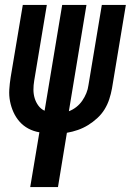

<svg xmlns="http://www.w3.org/2000/svg" viewBox="-20 -540 540 775"><path d="M102 215 139 -6Q115 -10 94.5 -21Q74 -32 59 -49Q44 -66 34.5 -87Q25 -108 20.5 -131Q16 -154 17.5 -178.5Q19 -203 23 -228L72 -520H169L118 -214Q115 -196 115 -178Q115 -160 120 -143.5Q125 -127 135 -113.5Q145 -100 160 -93L231 -520H329L258 -91Q274 -97 288 -108Q302 -119 312 -133.5Q322 -148 328.5 -164Q335 -180 337 -196L391 -520H488L432 -183Q428 -161 421 -139.5Q414 -118 402 -98.5Q390 -79 372.5 -63Q355 -47 335.5 -35Q316 -23 294.5 -15.5Q273 -8 250 -4L214 215Z"/></svg>

Font: Iosevka Oblique
Style: Bold
Weight: 700
Italic angle: -9°
Monospace: yes
Designer: Belleve Invis
Foundry: Belleve Invis
Version: Version 32.5.0; ttfautohint (v1.8.4)